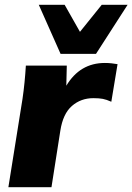

<svg xmlns="http://www.w3.org/2000/svg" viewBox="-20 -782 553 802"><path d="M15 0 74 -369Q79 -403 82.5 -438.5Q86 -474 88 -508H259L257 -424Q314 -519 418 -519Q433 -519 446 -517.5Q459 -516 471 -514L445 -357Q425 -366 409.5 -369Q394 -372 370 -372Q318 -372 280.5 -339.5Q243 -307 232 -236L195 0ZM233 -557 142 -762H250L314 -649L405 -762H513L381 -557Z"/></svg>

Font: Mulish Black
Style: Italic
Weight: 900
Italic angle: -9°
Designer: Vernon Adams
Foundry: Vernon Adams
Version: Version 3.603; ttfautohint (v1.8.3)